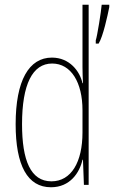

<svg xmlns="http://www.w3.org/2000/svg" viewBox="-20 -780 481 810"><path d="M195 10C276 10 316 -52 328 -106H330L334 0H354V-760H328V-497C328 -475 329 -454 330 -429H328C317 -479 274 -537 199 -537C102 -537 46 -440 46 -256C46 -82 96 10 195 10ZM441 -750V-760H409C407 -733 390 -626 384 -610V-596H396C415 -626 434 -715 441 -750ZM197 -15C109 -15 73 -104 73 -256C73 -424 117 -512 200 -512C280 -512 328 -432 328 -315V-221C328 -97 281 -15 197 -15Z"/></svg>

Font: Noto Sans Devanagari UI ExtraCondensed Thin
Style: Regular
Weight: 100
Width: 2
Designer: Jelle Bosma - Monotype Design Team
Foundry: Monotype Imaging Inc.
Version: Version 2.004